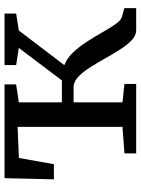

<svg xmlns="http://www.w3.org/2000/svg" viewBox="88 -682 595 810"><g transform="rotate(-90 385.0 -277.5)"><path d="M142.4 0V-49.5L254.2 -57.8V-500.2L123.2 -494.8L96.8 -347.2H32.9L37.9 -555.3H433.4V-506.4L357.8 -495.1V-313.4H450.1L587.4 -495.1L514.9 -506.4V-555.3H732.5V-506.4L660.8 -495.1L514.7 -303.2Q544.6 -291.5 569.6 -264.8Q594.5 -238.1 615.5 -205Q636.6 -171.9 654.4 -140.4Q672.3 -109 688 -86.7Q703.7 -64.3 718.2 -60.3L755.3 -49.9V0H661.8Q640 0 619.8 -19Q599.7 -38.1 580.6 -68.1Q561.5 -98.2 542.5 -132Q523.6 -165.8 504.4 -195.8Q485.2 -225.9 464.8 -244.9Q444.4 -264 421.7 -264H357.8V-57.8L435.5 -49.5V0Z"/></g></svg>

Font: Merriweather 7pt Light
Style: Regular
Weight: 300
Designer: Eben Sorkin
Foundry: Eben Sorkin
Version: Version 2.200;gftools[0.9.31]